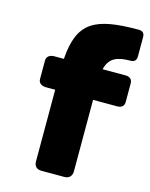

<svg xmlns="http://www.w3.org/2000/svg" viewBox="-119 -873 738 947"><g transform="rotate(15 250.0 -399.0)"><path d="M187.5 -0.5H302.7C327.6 -0.5 341.8 -15.1 341.8 -40V-404.3H465.8C486.3 -404.3 500 -415 500 -435.5V-531.2C500 -551.8 486.3 -562.5 465.8 -562.5H348.1C362.3 -621.6 400.9 -638.7 470.7 -638.7C489.7 -638.7 500 -648.9 500 -668V-767.6C500 -786.6 489.7 -796.9 470.7 -796.9C246.1 -796.9 164.1 -754.4 150.4 -562.5H101.6C76.2 -562.5 62.5 -548.8 62.5 -531.2V-435.5C62.5 -418 76.2 -404.3 101.6 -404.3H148.4V-39.1C148.4 -13.7 162.1 -0.5 187.5 -0.5Z"/></g></svg>

Font: Gyrotrope Black
Style: Regular
Weight: 900
Designer: David Moles
Version: Version 1.003;Glyphs 3.3.1 (3343)